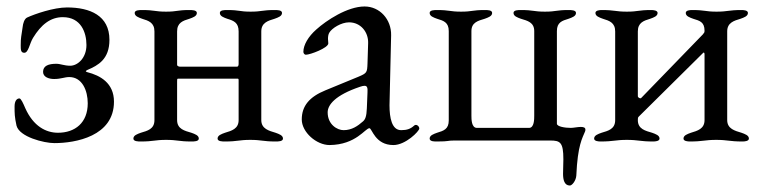

<svg xmlns="http://www.w3.org/2000/svg" viewBox="-20 -434 2356 593"><path d="M250 -218C283 -232 318 -251 318 -311C318 -386 258 -411 187 -411C146 -411 88 -391 64 -380C55 -376 51 -361 50 -351C46 -321 44 -320 44 -294C44 -281 44 -271 55 -271C68 -271 71 -299 82 -317C107 -358 136 -381 174 -381C230 -381 247 -334 247 -295C247 -255 220 -231 197 -231C178 -231 167 -237 154 -237C130 -237 113 -231 113 -212C113 -196 131 -190 147 -190C169 -190 179 -196 194 -196C234 -196 251 -154 251 -115C251 -55 212 -24 159 -24C122 -24 83 -44 58 -100C52 -114 45 -130 40 -130C31 -130 25 -121 25 -105C25 -84 25 -73 31 -46C40 -11 116 8 148 8C213 8 332 -13 332 -120C332 -178 289 -201 250 -211C243 -213 244 -215 250 -218Z M717 -337V-236C717 -230 714 -228 712 -228H537C534 -228 527 -229 527 -234V-337C527 -364 545 -370 565 -376C576 -380 588 -384 588 -394C588 -403 573 -403 565 -403C526 -403 528 -398 493 -398C458 -398 458 -403 419 -403C411 -403 396 -403 396 -394C396 -384 408 -380 419 -376C439 -370 457 -364 457 -337V-63C457 -35 435 -30 415 -24C404 -20 392 -16 392 -6C392 3 407 3 415 3C454 3 458 -2 493 -2C528 -2 532 3 571 3C579 3 594 3 594 -6C594 -16 582 -20 571 -24C551 -30 527 -35 527 -63V-184C527 -189 527 -191 530 -191H713C716 -191 717 -191 717 -186V-63C717 -36 695 -30 675 -24C664 -20 652 -16 652 -6C652 3 667 3 675 3C714 3 718 -2 753 -2C788 -2 792 3 831 3C839 3 854 3 854 -6C854 -16 842 -20 831 -24C811 -30 787 -36 787 -63V-337C787 -364 808 -370 828 -376C839 -380 851 -384 851 -394C851 -403 837 -403 828 -403C789 -403 789 -398 754 -398C719 -398 721 -403 682 -403C673 -403 659 -403 659 -394C659 -384 671 -380 682 -376C702 -370 717 -364 717 -337Z M1219 -32C1190 -32 1183 -70 1183 -109L1188 -325C1189 -374 1153 -414 1106 -414C1053 -414 988 -371 957 -343C932 -321 917 -295 917 -274C917 -271 919 -265 925 -265C938 -265 994 -286 994 -300C994 -305 993 -309 993 -314C993 -321 994 -328 997 -333C1005 -347 1034 -365 1058 -365C1094 -365 1118 -335 1117 -301L1115 -237C1114 -210 1113 -208 1087 -197L985 -155C936 -135 912 -107 912 -65C912 -26 957 14 998 14C1080 13 1108 -38 1121 -38C1129 -38 1138 14 1195 14C1233 14 1275 -29 1275 -37C1275 -45 1265 -52 1259 -46C1248 -36 1237 -32 1219 -32ZM992 -87C992 -110 1015 -140 1092 -166C1097 -168 1103 -169 1106 -169C1114 -169 1116 -163 1115 -148L1113 -99C1112 -74 1108 -65 1101 -59C1085 -45 1067 -32 1041 -32C1022 -32 992 -49 992 -87Z M1743 -39C1725 -39 1700 -43 1700 -52V-338C1700 -365 1716 -370 1736 -376C1747 -380 1759 -384 1759 -394C1759 -403 1744 -403 1736 -403C1697 -403 1698 -398 1663 -398C1628 -398 1628 -403 1589 -403C1580 -403 1566 -403 1566 -394C1566 -384 1578 -380 1589 -376C1609 -370 1630 -365 1630 -338V-77C1630 -66 1630 -39 1614 -39H1453C1436 -39 1436 -66 1436 -77V-338C1436 -365 1457 -370 1477 -376C1488 -380 1500 -384 1500 -394C1500 -403 1486 -403 1477 -403C1438 -403 1439 -398 1404 -398C1369 -398 1369 -403 1330 -403C1322 -403 1307 -403 1307 -394C1307 -384 1319 -380 1330 -376C1350 -370 1366 -365 1366 -338V-62C1366 -35 1350 -30 1330 -24C1319 -20 1307 -16 1307 -6C1307 4 1325 3 1330 3C1369 3 1360 0 1383 0H1679C1710 0 1720 5 1720 58C1720 72 1719 88 1719 103C1719 121 1723 139 1740 139C1747 139 1759 124 1760 108C1764 14 1779 -8 1787 -28C1788 -30 1788 -32 1788 -34C1788 -40 1782 -42 1774 -42C1764 -42 1751 -39 1743 -39Z M2156 -339C2156 -332 2154 -333 2151 -328L1960 -131C1958 -129 1950 -132 1950 -137V-337C1950 -364 1968 -370 1988 -376C1999 -380 2011 -384 2011 -394C2011 -402 1998 -403 1991 -403C1951 -403 1951 -398 1916 -398C1881 -398 1879 -403 1839 -403C1832 -403 1819 -402 1819 -394C1819 -384 1831 -380 1842 -376C1862 -370 1880 -364 1880 -337V-63C1880 -35 1858 -30 1838 -24C1827 -20 1815 -16 1815 -6C1815 2 1828 3 1835 3C1875 3 1881 -2 1916 -2C1951 -2 1957 3 1997 3C2004 3 2017 2 2017 -6C2017 -16 2005 -20 1994 -24C1974 -30 1950 -35 1950 -63C1950 -69 1950 -71 1953 -74L2152 -271C2154 -273 2156 -271 2156 -266V-63C2156 -36 2134 -30 2114 -24C2103 -20 2091 -16 2091 -6C2091 2 2104 3 2111 3C2151 3 2157 -2 2192 -2C2227 -2 2233 3 2273 3C2280 3 2293 2 2293 -6C2293 -16 2281 -20 2270 -24C2250 -30 2226 -36 2226 -63V-337C2226 -364 2247 -370 2267 -376C2278 -380 2290 -384 2290 -394C2290 -402 2278 -403 2270 -403C2230 -403 2228 -398 2193 -398C2158 -398 2158 -403 2118 -403C2110 -403 2098 -402 2098 -394C2098 -384 2110 -380 2121 -376C2141 -370 2156 -366 2156 -339Z"/></svg>

Font: EB Garamond SC 08
Style: Regular
Weight: 400
Version: Version 0.016